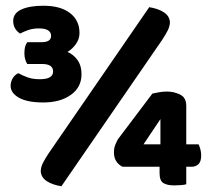

<svg xmlns="http://www.w3.org/2000/svg" viewBox="-20 -642 726 669"><path d="M125 -495Q158 -495 158 -517Q158 -543 115 -543Q95 -543 79 -537.5Q63 -532 50 -525Q26 -541 26 -569Q26 -596 54.5 -609Q83 -622 131 -622Q191 -622 224 -596.5Q257 -571 257 -527Q257 -506 244.5 -488.5Q232 -471 215 -461Q235 -453 249.5 -433.5Q264 -414 264 -383Q264 -338 227 -311.5Q190 -285 131 -285Q75 -285 46 -301.5Q17 -318 17 -343Q17 -357 24.5 -369.5Q32 -382 44 -387Q60 -378 77.5 -372Q95 -366 119 -366Q165 -366 165 -393Q165 -419 127 -419H75Q71 -425 68 -434.5Q65 -444 65 -456Q65 -470 67.5 -479Q70 -488 75 -495ZM500 -617Q531 -612 550.5 -599.5Q570 -587 572 -566Q572 -551 564.5 -536Q557 -521 545 -503L194 7Q163 2 143.5 -10.5Q124 -23 122 -44Q122 -59 129.5 -74Q137 -89 149 -107ZM629 -139H672Q675 -133 678 -122.5Q681 -112 681 -100Q681 -79 671.5 -70Q662 -61 648 -61H629V0Q623 2 611 3Q599 4 587 4Q563 4 549.5 -4Q536 -12 536 -39V-61H407Q394 -67 385.5 -79.5Q377 -92 377 -111Q377 -125 381 -135.5Q385 -146 391 -157L511 -316Q521 -318 534 -320.5Q547 -323 562 -323Q586 -323 607.5 -312.5Q629 -302 629 -273ZM539 -227 480 -139H539Z"/></svg>

Font: BALOOCHETTANREGULAR
Style: Book
Weight: 400
Designer: Maithili Shingre and Ek Type
Foundry: Ek Type
Version: Version 1.100;PS 1.000;hotconv 1.0.88;makeotf.lib2.5.647800;